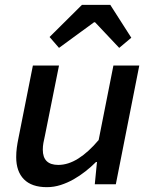

<svg xmlns="http://www.w3.org/2000/svg" viewBox="-20 -762 640 794"><path d="M174 12Q111 12 79 -20.5Q47 -53 47 -112Q47 -132 49.5 -151Q52 -170 56 -189L116 -491H224L166 -202Q162 -185 159.5 -171Q157 -157 157 -143Q157 -80 221 -80Q262 -80 304 -106.5Q346 -133 388 -183L449 -491H556L459 0H372L381 -92H377Q357 -72 333.5 -53.5Q310 -35 284.5 -20.5Q259 -6 231 3Q203 12 174 12ZM224 -564 185 -609 319 -742H436L523 -606L473 -564L373 -670H369Z"/></svg>

Font: Source Code Pro Semibold
Style: Italic
Weight: 600
Italic angle: -11°
Monospace: yes
Designer: Paul D. Hunt, Teo Tuominen
Foundry: Adobe Systems Incorporated
Version: Version 1.050;PS 1.000;hotconv 16.6.51;makeotf.lib2.5.65220